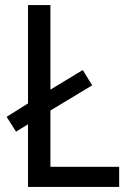

<svg xmlns="http://www.w3.org/2000/svg" viewBox="-20 -734 511 754"><path d="M90 0V-246L43 -217L6 -275L90 -328V-714H178V-382L305 -459L342 -399L178 -300V-79H448V0Z"/></svg>

Font: Noto Sans Khmer SemiCondensed
Style: Regular
Weight: 400
Width: 4
Designer: Danh Hong and the Monotype Design Team
Foundry: Monotype Imaging Inc.
Version: Version 2.004